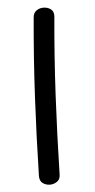

<svg xmlns="http://www.w3.org/2000/svg" viewBox="-55 -802 420 852"><g transform="rotate(-5 154.5 -375.5)"><path d="M125 -727Q126 -748 140 -758Q154 -768 171 -768Q190 -768 204 -758Q218 -748 217 -726Q201 -551 192 -375.5Q183 -200 179 -24Q179 -3 164.5 7Q150 17 133 17Q115 17 101 7Q87 -3 87 -25Q91 -200 100 -376Q109 -552 125 -727Z"/></g></svg>

Font: Playpen Sans Deva
Style: Regular
Weight: 400
Designer: Pooja Saxena, Gunjan Panchal, Laura Meseguer, Veronika Burian, José Scaglione
Foundry: TypeTogether
Version: Version 2.000